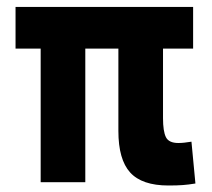

<svg xmlns="http://www.w3.org/2000/svg" viewBox="-20 -538 626 567"><path d="M477.5 9.8Q399.3 9.8 364.4 -28.6Q329.6 -66.9 329.6 -151.4V-517.6H461.4V-189Q461.4 -150.4 469.9 -133.1Q478.4 -115.7 506.8 -115.7Q515.1 -115.7 524.3 -116.7Q533.4 -117.7 545.4 -119.6L557.1 3.9Q536.6 7.3 520 8.5Q503.4 9.8 477.5 9.8ZM100.1 0V-517.6H231.9V0ZM25.9 -394.5V-517.6H550.3V-394.5Z"/></svg>

Font: Cascadia Mono
Style: Regular
Weight: 400
Monospace: yes
Designer: Aaron Bell
Foundry: Saja Typeworks
Version: Version 2102.003